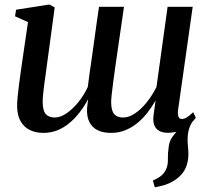

<svg xmlns="http://www.w3.org/2000/svg" viewBox="-20 -564 900 830"><path d="M649 245.5 641 216.5Q663 207 676.5 196Q690 185 697.5 168.5Q706.5 150.5 705.8 124.8Q705 99 709 73.5Q711.5 44.5 727.5 24.5Q743.5 4.5 755 -10.5L819 -47Q802.5 -27 796.5 -4.5Q790.5 18 791 42Q791 55.5 792.8 71.5Q794.5 87.5 794.5 102.5Q794.5 134.5 783 161.2Q771.5 188 744.5 208.5Q726 222.5 703.2 231.5Q680.5 240.5 649 245.5ZM183 -284.5Q181 -267.5 177.8 -245.5Q174.5 -223.5 171.5 -200.5Q168.5 -177.5 166.5 -157.5Q164.5 -137.5 164.5 -124.5Q164.5 -86 177.8 -71Q191 -56 217 -56Q241 -56 267.5 -74Q294 -92 318.2 -121.8Q342.5 -151.5 359.5 -188Q363.5 -219 368.2 -254Q373 -289 378 -321.5Q383 -356.5 388 -393.2Q393 -430 398 -466Q403 -502 408 -534.5H516Q505.5 -463 497 -403.5Q488.5 -344 481.5 -296.8Q474.5 -249.5 470 -214.2Q465.5 -179 463 -156.5Q460.5 -134 460.5 -124Q460.5 -86 473.5 -71Q486.5 -56 512.5 -56Q537.5 -56 564 -74Q590.5 -92 614.5 -122Q638.5 -152 656.5 -188L704.5 -534.5H813L749.5 -86.5Q747.5 -68 751.8 -58.8Q756 -49.5 766 -49.5Q776 -49.5 787.5 -56.5Q799 -63.5 815 -79L826.5 -55.5Q819.5 -44 802.8 -28.5Q786 -13 761.8 -1.5Q737.5 10 706.5 10Q670 10 654.2 -10.2Q638.5 -30.5 644 -67.5L652.5 -129.5Q636 -100.5 615.8 -75Q595.5 -49.5 571.5 -30.2Q547.5 -11 519.5 -0.2Q491.5 10.5 460 10.5Q426 10.5 402 -1.2Q378 -13 366 -37.2Q354 -61.5 356.5 -98.5L361 -135.5Q345.5 -106 325.5 -79.8Q305.5 -53.5 281.2 -33Q257 -12.5 228.8 -1Q200.5 10.5 167.5 10.5Q135 10.5 109.5 -1.8Q84 -14 69 -40Q54 -66 54 -107Q54 -122 56.2 -145.5Q58.5 -169 61.8 -195.2Q65 -221.5 68.5 -245.2Q72 -269 74 -284L101 -468.5L45 -493.5L49.5 -522L193.5 -544.5L216.5 -532Z"/></svg>

Font: Merriweather 72pt Medium
Style: Italic
Weight: 500
Italic angle: -7.8°
Version: Version 2.101